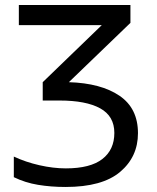

<svg xmlns="http://www.w3.org/2000/svg" viewBox="-20 -734 624 764"><path d="M499 -714V-643L254 -407Q382 -403 455.5 -353Q529 -303 529 -204Q529 -110 458 -50Q387 10 241 10Q183 10 131.5 1.5Q80 -7 35 -29V-111Q82 -89 137 -76.5Q192 -64 242 -64Q339 -64 387 -101Q435 -138 435 -205Q435 -272 378.5 -303Q322 -334 217 -334H150V-407L385 -634H55V-714Z"/></svg>

Font: RS Noto Sans
Style: Regular
Weight: 400
Designer: Monotype Design Team
Foundry: Monotype Imaging Inc.
Version: Version 3.10